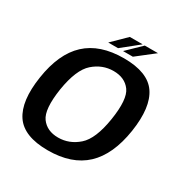

<svg xmlns="http://www.w3.org/2000/svg" viewBox="-164 -843 949 983"><g transform="rotate(30 310.5 -351.5)"><path d="M250 4.5Q391 4.5 471 -70.5Q551 -145.5 574.5 -298Q597.5 -449 546.2 -524Q495 -599 353.5 -599Q212 -599 132 -524.8Q52 -450.5 29 -298Q6 -147.5 57.2 -71.5Q108.5 4.5 250 4.5ZM263 -78.5Q197 -78.5 163.5 -124.2Q130 -170 149.5 -297.5Q170 -424.5 222 -470.2Q274 -516 340 -516Q406.5 -516 440 -470.5Q473.5 -425 453.5 -297.5Q433.5 -170.5 381.2 -124.5Q329 -78.5 263 -78.5ZM330 -628.5H388L490.5 -708.5H412.5ZM242.5 -628.5H300.5L400 -708.5H324Z"/></g></svg>

Font: Anybody Thin Medium
Style: Italic
Weight: 500
Italic angle: -10°
Version: Version 1.113;gftools[0.9.25]